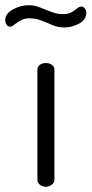

<svg xmlns="http://www.w3.org/2000/svg" viewBox="-80 -714 350 734"><path d="M128 -449V-26Q128 -16 118 -8Q108 0 95 0Q82 0 72.5 -8Q63 -16 63 -26V-449Q63 -459 72 -466Q81 -473 95 -473Q109 -473 118.5 -466Q128 -459 128 -449ZM-21 -623Q-26 -619 -31 -615.5Q-36 -612 -41 -612Q-50 -612 -55 -620Q-60 -628 -60 -637Q-60 -662 -30.5 -678Q-1 -694 28 -694Q46 -694 61 -689.5Q76 -685 94 -677Q117 -668 130 -664Q143 -660 160 -660Q178 -660 189 -665Q200 -670 211 -679Q223 -689 230 -689Q239 -689 244.5 -681.5Q250 -674 250 -666Q250 -638 222 -623.5Q194 -609 166 -609Q148 -609 133.5 -613.5Q119 -618 100 -627Q78 -636 64.5 -640Q51 -644 33 -644Q16 -644 4 -638.5Q-8 -633 -21 -623Z"/></svg>

Font: Dosis
Style: Regular
Weight: 400
Designer: Edgar Tolentino, Pablo Impallari, Igino Marini
Foundry: Edgar Tolentino, Pablo Impallari, Igino Marini
Version: Version 1.007;Glyphs 3.1.1 (3134)